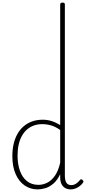

<svg xmlns="http://www.w3.org/2000/svg" viewBox="-20 -1440 668 1477"><path d="M269 17Q214 17 170 -13Q126 -43 100.5 -100.5Q75 -158 75 -239Q75 -288 84.5 -330.5Q94 -373 113 -407.5Q132 -442 160.5 -467Q189 -492 226 -505.5Q263 -519 309 -519Q344 -519 376 -509Q408 -499 443 -478V-1405Q443 -1413 447.5 -1416.5Q452 -1420 461 -1420Q471 -1420 475 -1416.5Q479 -1413 479 -1405V-88Q479 -52 491 -34Q503 -16 529 -16Q540 -16 551 -20Q562 -24 573 -33Q584 -42 595 -55Q600 -61 605 -61Q610 -61 615 -55Q620 -51 621.5 -46Q623 -41 619 -35Q608 -20 592.5 -8Q577 4 559.5 10.5Q542 17 525 17Q500 17 481.5 6.5Q463 -4 453 -24.5Q443 -45 443 -76Q443 -82 443 -88.5Q443 -95 443 -100Q420 -52 389.5 -26.5Q359 -1 327.5 8Q296 17 269 17ZM115 -243Q115 -178 133 -127Q151 -76 187 -47Q223 -18 276 -18Q309 -18 341.5 -33.5Q374 -49 401 -86Q428 -123 443 -188V-440Q406 -466 372.5 -475.5Q339 -485 305 -485Q270 -485 240.5 -474.5Q211 -464 188 -444Q165 -424 148.5 -394.5Q132 -365 123.5 -327Q115 -289 115 -243Z"/></svg>

Font: Playwrite BE WAL Thin
Style: Regular
Weight: 250
Version: Version 1.002